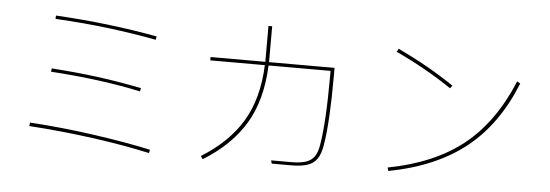

<svg xmlns="http://www.w3.org/2000/svg" viewBox="-50 -939 3100 1083"><g transform="rotate(5 1500.0 -397.5)"><path d="M231 -742Q533 -725 807 -674L803 -655Q669 -680 532 -697Q395 -714 230 -723ZM233 -443Q376 -433 494.5 -417.5Q613 -402 744 -376L740 -357Q519 -405 231 -424ZM138 -128Q321 -116 502 -90.5Q683 -65 825 -34L821 -15Q677 -47 497.5 -71.5Q318 -96 135 -108Z M1822 -585V-537Q1822 -281 1800 -148Q1792 -97 1773 -68.5Q1754 -40 1719 -28Q1684 -16 1625 -16H1516L1511 -34H1624Q1677 -34 1708 -44.5Q1739 -55 1755.5 -79Q1772 -103 1779 -146Q1801 -278 1801 -537V-566H1450Q1442 -369 1362 -236Q1282 -103 1126 -7L1114 -24Q1267 -119 1344 -247.5Q1421 -376 1429 -566H1120V-585H1430V-613V-788H1451V-612V-585Z M2481 -527Q2335 -626 2163 -706L2173 -724Q2350 -640 2493 -543ZM2169 -51Q2430 -101 2593.5 -231.5Q2757 -362 2855 -599L2873 -588Q2777 -349 2607.5 -215.5Q2438 -82 2175 -32Z"/></g></svg>

Font: IBM Plex Sans JP Thin
Style: Regular
Weight: 100
Designer: Mike Abbink; Paul van der Laan; Pieter van Rosmalen; Wujin Sim; Yejin Wi; Jinhee Kim; Boomi Park; Yona Kim; Kichan Ma
Foundry: Sandoll Inc.
Version: Version 1.001